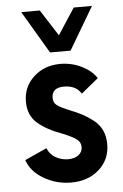

<svg xmlns="http://www.w3.org/2000/svg" viewBox="-54 -789 537 838"><g transform="rotate(-5 214.5 -370.0)"><path d="M181.2 -563.8 71.2 -750H152.5L226.2 -635L301.2 -750H381.2L271.2 -563.8ZM223.8 10Q160 10 105 -21.9Q50 -53.8 32.5 -105L128.8 -148.8Q140 -121.2 165 -106.9Q190 -92.5 220 -92.5Q247.5 -92.5 265 -105.6Q282.5 -118.8 282.5 -141.2Q282.5 -161.2 265.6 -174.4Q248.8 -187.5 206.2 -205Q136.2 -230 96.9 -264.4Q57.5 -298.8 57.5 -358.8Q57.5 -423.8 104.4 -466.9Q151.2 -510 221.2 -510Q271.2 -510 315 -488.1Q358.8 -466.2 378.8 -433.8L303.8 -372.5Q281.2 -410 228.8 -410Q175 -410 175 -365Q175 -343.8 190 -332.5Q205 -321.2 247.5 -303.8Q278.8 -291.2 300 -280Q321.2 -268.8 345.6 -250Q370 -231.2 382.5 -204.4Q395 -177.5 395 -143.8Q395 -76.2 346.9 -33.1Q298.8 10 223.8 10Z"/></g></svg>

Font: Now Alt Medium
Style: Regular
Weight: 500
Designer: Alfredo Marco Pradil
Foundry: Alfredo Marco Pradil
Version: Version 1.002;PS 001.002;hotconv 1.0.88;makeotf.lib2.5.64775